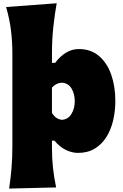

<svg xmlns="http://www.w3.org/2000/svg" viewBox="-20 -899 738 1151"><path d="M34.7 231.4Q43.9 170.4 49.1 108.9Q54.2 47.4 54.2 -25.9V-577.6Q54.2 -647.5 45.9 -716.1Q37.6 -784.7 16.6 -856.9L319.8 -879.4Q307.6 -811.5 299.6 -736.1Q291.5 -660.6 291.5 -577.6V-522H310.5Q337.9 -559.6 374.3 -582.3Q410.6 -605 452.6 -605Q524.4 -605 573.2 -563.5Q622.1 -522 646.7 -451.7Q671.4 -381.3 671.4 -293.9Q671.4 -232.9 658.2 -176.8Q645 -120.6 617.4 -76.9Q589.8 -33.2 547.6 -7.8Q505.4 17.6 447.3 17.6Q412.1 17.6 375.5 0.2Q338.9 -17.1 306.6 -55.7H291.5V-12.2Q291.5 50.8 297.6 107.2Q303.7 163.6 316.4 224.6ZM351.1 -180.7Q388.7 -183.1 408.4 -216.3Q428.2 -249.5 428.2 -291.5Q428.2 -336.4 408.7 -368.7Q389.2 -400.9 351.1 -403.3Q316.4 -401.9 291.5 -374V-222.7Q301.3 -205.1 315.9 -194.1Q330.6 -183.1 351.1 -180.7Z"/></svg>

Font: Pinar DS1 Black
Style: Regular
Weight: 900
Designer: Amin Abedi
Version: Version 3.000